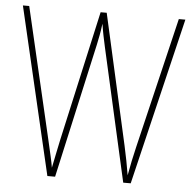

<svg xmlns="http://www.w3.org/2000/svg" viewBox="-51 -766 824 817"><g transform="rotate(5 360.5 -357.0)"><path d="M708 -714 537 0H505L377 -568Q371 -596 367 -615Q363 -634 358 -666Q354 -635 350.5 -617Q347 -599 342 -575L214 0H181L14 -714H41L171 -157Q181 -114 187.5 -85Q194 -56 197 -37Q204 -69 210.5 -103Q217 -137 222 -158L346 -714H372L497 -157Q505 -120 510 -94.5Q515 -69 521 -33Q527 -66 533 -95Q539 -124 547 -157L680 -714Z"/></g></svg>

Font: Noto Sans Bengali Condensed Thin
Style: Regular
Weight: 100
Width: 3
Designer: Joana Ranito - Universal Thirst; Jelle Bosma - Monotype Design Team
Foundry: Universal Thirst ehf.
Version: Version 3.000; ttfautohint (v1.8.4.7-5d5b)